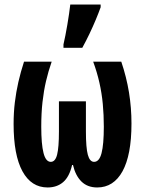

<svg xmlns="http://www.w3.org/2000/svg" viewBox="-20 -817 640 847"><path d="M190 10Q118 10 79 -61.5Q40 -133 40 -270Q40 -320 45.5 -365.5Q51 -411 61 -455Q71 -499 86 -545H208Q193 -502 183 -459Q173 -416 167.5 -367Q162 -318 162 -258Q162 -181 172 -142Q182 -103 204 -103Q224 -103 232 -135Q240 -167 240 -237V-370H359V-237Q359 -165 367.5 -134Q376 -103 395 -103Q418 -103 428 -141.5Q438 -180 438 -258Q438 -310 433.5 -358Q429 -406 418.5 -452.5Q408 -499 391 -545H515Q538 -477 549 -409.5Q560 -342 560 -272Q560 -202 550 -149.5Q540 -97 520.5 -61.5Q501 -26 473 -8Q445 10 409 10Q366 10 339.5 -16Q313 -42 302 -89H298Q286 -37 258.5 -13.5Q231 10 190 10ZM260 -621Q264 -639 268.5 -661Q273 -683 277 -707.5Q281 -732 284.5 -755Q288 -778 290 -797H424V-785Q415 -760 402.5 -730Q390 -700 375 -668.5Q360 -637 343 -606H260Z"/></svg>

Font: Noto Sans Mono
Style: Bold
Weight: 700
Designer: Monotype Design Team
Foundry: Monotype Imaging Inc.
Version: Version 2.014